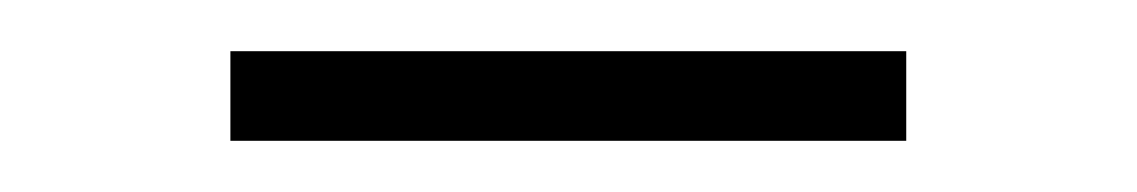

<svg xmlns="http://www.w3.org/2000/svg" viewBox="-20 -372 444 75"><path d="M70 -317V-352H334V-317Z"/></svg>

Font: Inria Serif
Style: Regular
Weight: 400
Designer: Black Foundry Team
Foundry: Black Foundry
Version: Version 1.000; ttfautohint (v1.8.3)